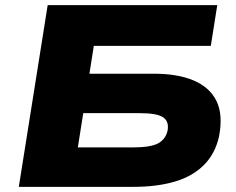

<svg xmlns="http://www.w3.org/2000/svg" viewBox="-20 -725 917 745"><path d="M53 0 165 -705H823L798 -547H344L327 -439H577Q670 -439 732 -412.5Q794 -386 820 -333Q846 -280 830 -196Q815 -128 770.5 -84Q726 -40 657 -20Q588 0 499 0ZM282 -153H494Q564 -153 593 -168.5Q622 -184 630 -217Q637 -253 613.5 -269.5Q590 -286 521 -286H303Z"/></svg>

Font: Nunito Sans 10pt Expanded Black
Style: Italic
Weight: 900
Width: 7
Italic angle: -9°
Designer: Vernon Adams
Foundry: Vernon Adams
Version: Version 3.101;gftools[0.9.27]